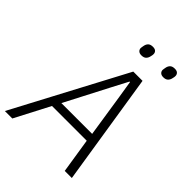

<svg xmlns="http://www.w3.org/2000/svg" viewBox="-269 -1006 1129 1129"><g transform="rotate(45 295.5 -441.5)"><path d="M536 0H477L443 -217H154L41 0H-21L349 -698H426ZM437 -268 396 -535 379 -641H375L319 -534L181 -268ZM315 -799Q299 -799 290.5 -807Q282 -815 282 -827Q282 -831 283 -835.5Q284 -840 285 -847Q288 -864 298 -873.5Q308 -883 328 -883Q345 -883 353 -875Q361 -867 361 -855Q361 -851 360.5 -846.5Q360 -842 358 -835Q355 -819 345 -809Q335 -799 315 -799ZM497 -799Q481 -799 472.5 -807Q464 -815 464 -827Q464 -831 465 -835.5Q466 -840 467 -847Q470 -864 480 -873.5Q490 -883 510 -883Q527 -883 535 -875Q543 -867 543 -855Q543 -851 542.5 -846.5Q542 -842 540 -835Q537 -819 527 -809Q517 -799 497 -799Z"/></g></svg>

Font: IBM Plex Sans Light
Style: Italic
Weight: 300
Italic angle: -11.31°
Designer: Mike Abbink, Paul van der Laan, Pieter van Rosmalen
Foundry: Bold Monday
Version: Version 3.201